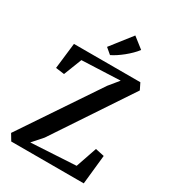

<svg xmlns="http://www.w3.org/2000/svg" viewBox="-231 -1113 1111 1236"><g transform="rotate(30 324.0 -495.0)"><path d="M52.5 0 24 -47.5 408 -619.5 467 -691.5 181.5 -679.5 129.5 -546 65.5 -554.5 88 -746H581.5L605 -698.5L226.5 -129.5L161.5 -56L495.5 -75L549 -231L614.5 -217L591.5 0ZM324.5 -800 282 -836 403 -990.5 482 -928.5Q468.5 -910 449 -890.8Q429.5 -871.5 407.8 -854Q386 -836.5 364.8 -822.5Q343.5 -808.5 325.5 -800Z"/></g></svg>

Font: Merriweather SemiBold
Style: Regular
Weight: 600
Version: Version 2.100